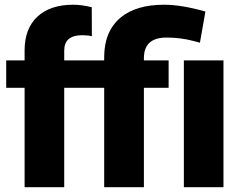

<svg xmlns="http://www.w3.org/2000/svg" viewBox="-20 -780 1006 800"><path d="M82.5 0V-414.1H5.9V-528.3H82.5V-570.3Q82.5 -660.6 135.7 -710.4Q189 -760.3 285.2 -760.3Q320.3 -760.3 362.3 -750L362.8 -628.9Q347.7 -633.3 322.3 -633.3Q247.6 -633.3 247.6 -568.8V-528.3H414.1V-545.9Q415.5 -651.4 483.4 -707.5Q547.9 -760.3 663.6 -760.3Q735.8 -760.3 835.9 -731.9L813 -602.1L785.6 -609.4Q732.4 -623.5 673.8 -623.5Q579.6 -623.5 579.6 -537.6V-528.3H682.6V-414.1H579.6V0H414.1V-414.1H247.6V0ZM911.1 0H746.1V-528.3H911.1Z"/></svg>

Font: Roboto Black
Style: Regular
Weight: 900
Designer: Google
Version: Version 2.134; 2016